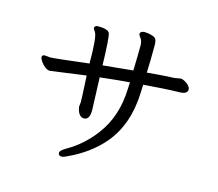

<svg xmlns="http://www.w3.org/2000/svg" viewBox="-110 -881 1220 1075"><g transform="rotate(15 500.0 -344.0)"><path d="M333 53Q342 53 366 41Q484 -14 560 -102Q660 -220 667 -405Q667 -424 669 -454Q784 -464 874 -466Q922 -466 922 -495Q920 -512 899 -527Q878 -542 863 -542L829 -536Q783 -535 671 -525Q674 -588 674 -691Q673 -710 667.5 -719.5Q662 -729 641 -735Q620 -741 602 -741Q579 -741 575 -726Q575 -717 582 -709Q598 -692 598 -661Q598 -614 595 -517L421 -500Q417 -662 408 -683.5Q399 -705 341 -705Q325 -705 320 -693Q320 -684 331 -670Q348 -647 348 -491Q149 -467 126 -467L96 -470Q79 -470 79 -457Q79 -449 88.5 -434Q98 -419 113.5 -406.5Q129 -394 144 -394L350 -422Q357 -292 357 -271L354 -242L358 -224Q370 -186 397 -186Q430 -186 430 -242L423 -431Q538 -444 594 -448Q592 -425 592 -409Q587 -250 504 -139Q440 -52 349 1Q312 21 312 36Q312 53 333 53Z"/></g></svg>

Font: LXGW WenKai TC
Style: Bold
Weight: 700
Designer: LXGW / Fontworks Inc.
Foundry: LXGW / Fontworks Inc.
Version: Version 1.330;April 28, 2024